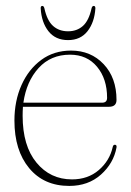

<svg xmlns="http://www.w3.org/2000/svg" viewBox="-20 -602 430 632"><path d="M363.5 -273Q363.5 -250.5 338.5 -250.5H55.5Q54.5 -236 54.5 -221Q54.5 -122 100 -66.8Q145.5 -11.5 217 -11.5Q269.5 -11.5 305.2 -42.2Q341 -73 351 -118Q352.5 -125.5 358 -125.5Q365 -125.5 363.5 -116.5Q354 -64.5 312.2 -27.2Q270.5 10 208 10Q124.5 10 76 -48.5Q27.5 -107 27.5 -205Q27.5 -270 50.8 -322Q74 -374 115.8 -404.8Q157.5 -435.5 214 -435.5Q279 -435.5 321.2 -390.8Q363.5 -346 363.5 -273ZM210.5 -422Q147 -422 107 -378Q67 -334 57 -264H316Q332.5 -264 332.5 -280Q332.5 -342.5 299.5 -382.2Q266.5 -422 210.5 -422ZM204 -499Q233 -499 252.8 -516.5Q272.5 -534 281.5 -575Q283.5 -582.5 288.5 -582.5Q294 -582.5 294 -574.5Q291 -528.5 268 -499.2Q245 -470 204 -470Q162.5 -470 139.5 -499.2Q116.5 -528.5 114 -574.5Q113.5 -582.5 119.5 -582.5Q124 -582.5 126 -575Q135 -534 154.8 -516.5Q174.5 -499 204 -499Z"/></svg>

Font: Fraunces 144pt S050 Thin
Style: Regular
Weight: 100
Version: Version 1.000; ttfautohint (v1.8.3)